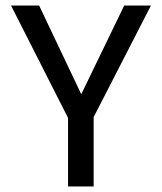

<svg xmlns="http://www.w3.org/2000/svg" viewBox="-20 -677 588 697"><path d="M227 -249V0H320V-252L528 -657H431L275 -335L122 -657H20Z"/></svg>

Font: Logix
Style: Regular
Weight: 400
Designer: Michael Lee Finney
Version: Version 1.06